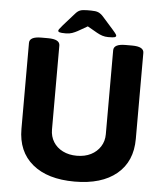

<svg xmlns="http://www.w3.org/2000/svg" viewBox="-58 -911 828 970"><g transform="rotate(5 356.0 -426.0)"><path d="M356 8Q219 8 142.5 -55.5Q66 -119 66 -234V-670Q66 -702 126 -702H160Q220 -702 220 -670V-244Q220 -209 237 -181.5Q254 -154 285 -138.5Q316 -123 356 -123Q397 -123 427.5 -138.5Q458 -154 475.5 -181.5Q493 -209 493 -244V-670Q493 -702 553 -702H586Q646 -702 646 -670V-234Q646 -119 569.5 -55.5Q493 8 356 8ZM248 -734Q223 -734 215.5 -736.5Q208 -739 208 -744Q208 -747 211.5 -752.5Q215 -758 229 -774L285 -837Q297 -851 309.5 -855.5Q322 -860 345 -860H365Q388 -860 400.5 -855Q413 -850 426 -836L481 -774Q495 -758 498.5 -752.5Q502 -747 502 -744Q502 -739 495 -736.5Q488 -734 462 -734Q446 -734 432 -738.5Q418 -743 404 -751L355 -779L306 -751Q293 -744 279 -739Q265 -734 248 -734Z"/></g></svg>

Font: Asap
Style: Regular
Weight: 400
Designer: Pablo Cosgaya
Foundry: Omnibus-Type
Version: Version 3.001